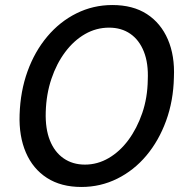

<svg xmlns="http://www.w3.org/2000/svg" viewBox="-20 -732 736 764"><path d="M304 12Q223 12 167 -24Q111 -60 83 -125Q55 -190 58 -276Q61 -369 89.5 -448Q118 -527 168 -586.5Q218 -646 284.5 -679Q351 -712 427 -712Q509 -712 564.5 -676Q620 -640 648 -575Q676 -510 672 -424Q670 -331 641 -251.5Q612 -172 562.5 -113Q513 -54 446.5 -21Q380 12 304 12ZM318 -77Q368 -77 412.5 -103Q457 -129 491 -175Q525 -221 546 -282Q567 -343 568 -414Q571 -480 552.5 -526.5Q534 -573 498.5 -597.5Q463 -622 414 -622Q363 -622 318.5 -596.5Q274 -571 239.5 -525Q205 -479 184.5 -418Q164 -357 162 -286Q160 -220 178.5 -173.5Q197 -127 233 -102Q269 -77 318 -77Z"/></svg>

Font: DM Sans 17pt Medium
Style: Italic
Weight: 500
Italic angle: -10°
Version: Version 4.004;gftools[0.9.30]